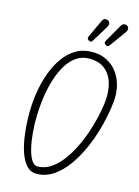

<svg xmlns="http://www.w3.org/2000/svg" viewBox="-179 -1369 1067 1473"><g transform="rotate(15 355.0 -632.0)"><path d="M262 10Q215.5 10 182.8 -25.8Q150 -61.5 129.5 -123Q109 -184.5 99.5 -262.8Q90 -341 90 -425.5Q90 -507 103 -589.8Q116 -672.5 142.8 -746.8Q169.5 -821 210.5 -879Q251.5 -937 307.8 -970.5Q364 -1004 436 -1004Q504.5 -1004 556 -976.8Q607.5 -949.5 640.2 -903Q673 -856.5 686.5 -797.2Q700 -738 692.5 -673.5Q683.5 -586.5 659.8 -491.8Q636 -397 598.2 -307.8Q560.5 -218.5 510 -146.8Q459.5 -75 397.2 -32.5Q335 10 262 10ZM255.5 -46.5Q308.5 -46.5 355.2 -75.8Q402 -105 441.5 -155Q481 -205 513.2 -268Q545.5 -331 569.2 -399.5Q593 -468 608.2 -534.2Q623.5 -600.5 629.5 -656Q638.5 -739 619.8 -805.2Q601 -871.5 553.5 -910.2Q506 -949 428.5 -949Q370.5 -949 325.8 -918Q281 -887 249 -834Q217 -781 196 -713.5Q175 -646 164.2 -572Q153.5 -498 151.5 -426.5Q149.5 -354.5 155.5 -286.8Q161.5 -219 174.8 -164.8Q188 -110.5 208.2 -78.5Q228.5 -46.5 255.5 -46.5ZM522.5 -1081Q514.5 -1086.5 510.5 -1093.8Q506.5 -1101 515 -1116.5L592 -1250.5Q604.5 -1272.5 619.8 -1273.2Q635 -1274 644 -1266.5Q655.5 -1255.5 655 -1242.8Q654.5 -1230 646 -1218.5L553.5 -1090.5Q545 -1078 537.2 -1077.5Q529.5 -1077 522.5 -1081ZM388 -1081Q379.5 -1086.5 376 -1093.2Q372.5 -1100 380 -1116.5L442.5 -1250.5Q453 -1273.5 469.2 -1273.8Q485.5 -1274 494.5 -1266Q506 -1255.5 505 -1243.2Q504 -1231 496.5 -1218.5L418.5 -1090.5Q410.5 -1077 402.5 -1077Q394.5 -1077 388 -1081Z"/></g></svg>

Font: Edu NSW ACT Hand
Style: Regular
Weight: 400
Designer: Tina and Corey Anderson, Eben Sorkin, Mirko Velimirovic
Foundry: Sorkin Type Co.
Version: Version 2.000